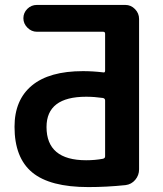

<svg xmlns="http://www.w3.org/2000/svg" viewBox="-20 -750 664 780"><path d="M330 -357Q169 -357 169 -234Q169 -99 330 -99Q366 -99 398 -105Q407 -107 407 -115V-342Q407 -350 398 -352Q363 -357 330 -357ZM339 10Q183 10 111 -49.5Q39 -109 39 -235Q39 -344 109.5 -402.5Q180 -461 317 -461Q357 -461 399 -456Q407 -454 407 -463V-613Q407 -621 399 -621H130Q108 -621 91.5 -637.5Q75 -654 75 -676Q75 -698 91 -714Q107 -730 130 -730H489Q512 -730 528.5 -713Q545 -696 545 -673V-62Q545 -38 529.5 -19.5Q514 -1 490 2Q413 10 339 10Z"/></svg>

Font: Rounded Mplus 1c Bold
Style: Bold
Weight: 700
Version: Version 1.059.20150529